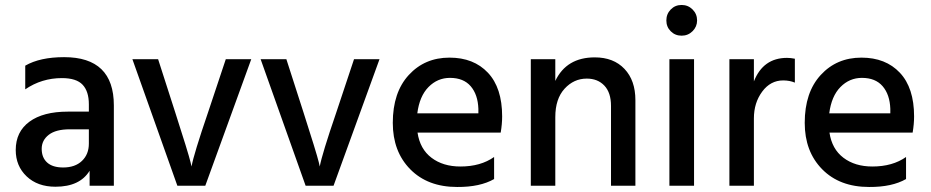

<svg xmlns="http://www.w3.org/2000/svg" viewBox="-20 -744 3727 769"><path d="M335.9 -226.1V-168.9Q335.9 -126 308.3 -99.6Q280.8 -73.2 232.9 -73.2Q190.9 -73.2 168.9 -93Q147 -112.8 147 -147.9Q147 -182.1 175.3 -204.1Q203.6 -226.1 259.8 -226.1ZM81.1 -386.2Q147 -431.2 228 -431.2Q286.1 -431.2 311 -404.5Q335.9 -377.9 335.9 -326.2V-296.9H252Q152.8 -296.9 97.9 -256.6Q43 -216.3 43 -143.1Q43 -79.1 86.7 -37.6Q130.4 3.9 202.1 3.9Q299.8 3.9 338.9 -60.1V0H436V-321.8Q436 -515.1 236.8 -515.1Q140.1 -515.1 81.1 -481Z M690.4 0H802.2L986.3 -506.8H884.3L813 -293Q755.9 -126 747.1 -77.1L743.2 -94.2Q739.3 -110.8 722.7 -164.8Q706.1 -218.8 682.1 -293L613.3 -506.8H510.3Z M1204.1 0H1315.9L1500 -506.8H1397.9L1326.7 -293Q1269.5 -126 1260.7 -77.1L1256.8 -94.2Q1252.9 -110.8 1236.3 -164.8Q1219.7 -218.8 1195.8 -293L1127 -506.8H1023.9Z M1896 -290H1651.4Q1660.2 -358.9 1696.3 -395.5Q1732.4 -432.1 1782.2 -432.1Q1836.4 -432.1 1865.2 -398.7Q1894 -365.2 1896 -308.1ZM1959 -115.2Q1904.8 -77.1 1824.2 -77.1Q1754.4 -77.1 1708.3 -112.1Q1662.1 -147 1652.3 -212.9H1985.4Q1991.2 -247.1 1991.2 -277.8Q1991.2 -392.1 1934.3 -452.6Q1877.4 -513.2 1780.3 -513.2Q1681.2 -513.2 1617.2 -443.6Q1553.2 -374 1553.2 -252Q1553.2 -137.2 1623 -66.2Q1692.9 4.9 1811 4.9Q1902.8 5.4 1959 -26.9Z M2204.1 -506.8H2106V0H2204.1V-274.9Q2204.1 -348.1 2241.2 -388.7Q2278.3 -429.2 2330.1 -429.2Q2374 -429.2 2400.6 -401.1Q2427.2 -373 2427.2 -319.8V0H2524.9V-342.8Q2524.9 -421.9 2481.2 -468Q2437.5 -514.2 2362.3 -514.2Q2249 -514.2 2204.1 -419.9Z M2661.1 0H2759.8V-506.8H2661.1ZM2772 -662.1Q2772 -688 2753.9 -706.1Q2735.8 -724.1 2710 -724.1Q2684.1 -724.1 2666.5 -706.1Q2648.9 -688 2648.9 -662.1Q2648.9 -636.2 2666.5 -618.7Q2684.1 -601.1 2710 -601.1Q2735.8 -601.1 2753.9 -619.1Q2772 -637.2 2772 -662.1Z M2999.5 -506.8H2901.4V0H2999.5V-270Q2999.5 -332 3032.7 -377Q3065.9 -421.9 3116.7 -421.9Q3142.6 -421.9 3163.6 -413.1V-508.8Q3146.5 -512.2 3132.3 -512.2Q3036.6 -512.2 2999.5 -418Z M3545.9 -290H3301.3Q3310.1 -358.9 3346.2 -395.5Q3382.3 -432.1 3432.1 -432.1Q3486.3 -432.1 3515.1 -398.7Q3543.9 -365.2 3545.9 -308.1ZM3608.9 -115.2Q3554.7 -77.1 3474.1 -77.1Q3404.3 -77.1 3358.2 -112.1Q3312 -147 3302.2 -212.9H3635.3Q3641.1 -247.1 3641.1 -277.8Q3641.1 -392.1 3584.2 -452.6Q3527.3 -513.2 3430.2 -513.2Q3331.1 -513.2 3267.1 -443.6Q3203.1 -374 3203.1 -252Q3203.1 -137.2 3272.9 -66.2Q3342.8 4.9 3460.9 4.9Q3552.7 5.4 3608.9 -26.9Z"/></svg>

Font: FAU Chimera Medium
Style: Regular
Weight: 500
Version: Version 1.002;hotconv 1.0.117;makeotfexe 2.5.65602